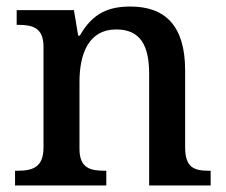

<svg xmlns="http://www.w3.org/2000/svg" viewBox="-20 -567 691 587"><path d="M26 0H305V-45H300C256 -45 223 -53 223 -112V-317C223 -402 251 -477 335 -477C410 -477 436 -427 436 -341V0H624V-45H619C574 -45 546 -54 546 -117V-352C546 -488 485 -547 379 -547C312 -547 263 -527 224 -458H219L206 -536H31V-491H36C80 -491 113 -482 113 -424V-116C113 -54 78 -45 33 -45H26Z"/></svg>

Font: Noto Serif Malayalam Medium
Style: Regular
Weight: 500
Designer: Indian type Foundry, Jelle Bosma, Monotype Design Team
Foundry: Monotype Imaging Inc.
Version: Version 2.104